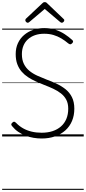

<svg xmlns="http://www.w3.org/2000/svg" viewBox="-20 -1278 804 1798"><path d="M370 19Q332 19 293.5 12.5Q255 6 218.5 -8Q182 -22 150 -44Q118 -66 94 -96Q85 -106 85.5 -113.5Q86 -121 95 -129Q104 -138 111.5 -138.5Q119 -139 132 -126Q160 -97 196 -76.5Q232 -56 276 -45.5Q320 -35 370 -35Q427 -35 472.5 -50Q518 -65 551 -94Q584 -123 601.5 -165Q619 -207 619 -260Q619 -309 601 -343.5Q583 -378 551 -403Q519 -428 478.5 -447Q438 -466 393 -483Q354 -498 315.5 -515.5Q277 -533 243 -555Q209 -577 183 -607Q157 -637 142 -677Q127 -717 127 -771Q127 -829 148 -874Q169 -919 206 -950.5Q243 -982 291 -998.5Q339 -1015 394 -1015Q453 -1015 500.5 -999Q548 -983 586 -958Q624 -933 656 -904Q665 -896 664.5 -888.5Q664 -881 656 -873Q646 -863 638.5 -863Q631 -863 620 -871Q588 -898 553.5 -918.5Q519 -939 480 -950.5Q441 -962 394 -962Q346 -962 307.5 -948.5Q269 -935 241.5 -910Q214 -885 199.5 -850Q185 -815 185 -771Q185 -717 204 -679Q223 -641 255.5 -614.5Q288 -588 330 -569Q372 -550 416 -533Q463 -516 509 -494.5Q555 -473 593 -443Q631 -413 653.5 -368.5Q676 -324 676 -260Q676 -197 654.5 -145.5Q633 -94 592.5 -57.5Q552 -21 495.5 -1Q439 19 370 19ZM239 -1065Q232 -1065 224.5 -1072.5Q217 -1080 217 -1088Q217 -1091 218 -1094.5Q219 -1098 222 -1102L374 -1245Q380 -1251 385 -1254.5Q390 -1258 399 -1258Q408 -1258 413.5 -1254.5Q419 -1251 424 -1245L576 -1100Q580 -1097 581 -1094Q582 -1091 582 -1088Q582 -1080 574.5 -1072.5Q567 -1065 559 -1065Q554 -1065 550.5 -1067Q547 -1069 542 -1073L399 -1194L256 -1073Q252 -1069 248 -1067Q244 -1065 239 -1065ZM0 490H764V500H0ZM0 -20H764V0H0ZM0 -505H764V-500H0ZM0 -1010H764V-1000H0Z"/></svg>

Font: Playwrite ES Guides
Style: Regular
Weight: 400
Designer: Veronika Burian, José Scaglione
Foundry: TypeTogether
Version: Version 1.003